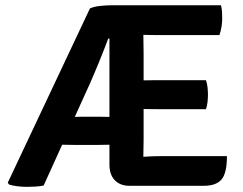

<svg xmlns="http://www.w3.org/2000/svg" viewBox="-20 -703 922 728"><path d="M321 -671Q336 -678 359.5 -680.5Q383 -683 401.5 -683H487.5L396 -557H390.5Q375.5 -517 357 -471.5Q338.5 -426 321.5 -387.5L145.5 0.5Q130.5 3.5 114.2 4.5Q98 5.5 82 5.5Q64.5 5.5 45.8 3.2Q27 1 14 -3.5L9.5 -10.5ZM262 -153.5Q254.5 -153.5 243.2 -153.8Q232 -154 221 -154.2Q210 -154.5 203 -154.5H149L197 -259.5H246.5Q257.5 -259.5 272.5 -260Q287.5 -260.5 299 -260.5H350.5Q358 -260.5 368.8 -260.2Q379.5 -260 390.2 -259.8Q401 -259.5 408 -259.5H456.5V-154.5H408Q401.5 -154.5 390.8 -154.2Q380 -154 369.2 -153.8Q358.5 -153.5 351 -153.5ZM395 -676.5 401.5 -683H523.5V-573Q523.5 -552 524 -537Q524.5 -522 524.5 -501.5V-172Q524.5 -156 524 -141.5Q523.5 -127 523.5 -109.5V1.5H471Q435.5 1.5 415.2 -19.8Q395 -41 395 -78ZM761 -399Q765.5 -386.5 767 -371Q768.5 -355.5 768.5 -344.5Q768.5 -332.5 767 -317.2Q765.5 -302 761 -289H589.5Q578 -289 558 -289.2Q538 -289.5 517 -289.8Q496 -290 480 -290.5V-397.5Q496 -398 517 -398.2Q538 -398.5 558 -398.8Q578 -399 589.5 -399ZM818 -683Q821.5 -668 822 -654.8Q822.5 -641.5 822.5 -630Q822.5 -618.5 820 -602Q817.5 -585.5 812 -570H589.5Q578 -570 558 -570.2Q538 -570.5 517 -571Q496 -571.5 480 -572V-683ZM840.5 -111Q840.5 -47 820.2 -22.8Q800 1.5 752.5 1.5H480V-106Q508.5 -107.5 534.2 -109.2Q560 -111 594 -111Z"/></svg>

Font: Signika Light SemiBold
Style: Regular
Weight: 600
Version: Version 2.003;gftools[0.9.32]